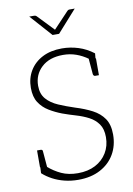

<svg xmlns="http://www.w3.org/2000/svg" viewBox="-99 -978 725 1048"><g transform="rotate(-10 263.0 -454.0)"><path d="M249 8Q209 8 173 -1Q137 -10 107 -26Q77 -42 54 -63L56 -101L90 -93Q123 -64 162 -46Q201 -28 253 -28Q309 -28 350 -49.5Q391 -71 414 -109Q437 -147 437 -196Q437 -241 417.5 -268.5Q398 -296 366.5 -312.5Q335 -329 297.5 -340Q260 -351 224 -364Q187 -378 154 -398Q121 -418 100.5 -449.5Q80 -481 80 -531Q80 -584 105 -625.5Q130 -667 175.5 -690.5Q221 -714 284 -714Q330 -714 374.5 -700Q419 -686 458 -656L455 -625L422 -631Q390 -654 356 -666Q322 -678 284 -678Q208 -678 164.5 -637.5Q121 -597 121 -535Q121 -490 145.5 -462Q170 -434 210.5 -416.5Q251 -399 300 -383Q352 -367 392 -346Q432 -325 455 -291.5Q478 -258 478 -203Q478 -142 450.5 -94.5Q423 -47 371.5 -19.5Q320 8 249 8ZM418 -641 458 -628V-535H437Q433 -535 430 -538Q427 -541 426 -546ZM93 -83 54 -96V-189H74Q79 -189 82 -186.5Q85 -184 85 -179ZM391 -916 283 -795H247L139 -916H167Q174 -916 179 -911L265 -821L350 -911Q352 -913 355 -914.5Q358 -916 362 -916Z"/></g></svg>

Font: Aleo ExtraLight
Style: Regular
Weight: 250
Designer: Alessio Laiso
Foundry: Alessio Laiso
Version: Version 2.001;gftools[0.9.29]